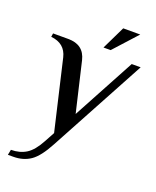

<svg xmlns="http://www.w3.org/2000/svg" viewBox="-152 -720 819 1008"><g transform="rotate(20 257.5 -215.5)"><path d="M23 170Q72 170 108 147.5Q144 125 176 65L206 10L115 -380Q98 -452 19 -460L22 -480H107Q194 -480 213 -400L278 -123L465 -470H515L226 65Q184 144 143.5 172Q103 200 47 200H17ZM296 -501 359 -631H454L336 -501Z"/></g></svg>

Font: Philosopher
Style: Italic
Weight: 400
Italic angle: -10°
Designer: Jovanny Lemonad
Foundry: Jovanny Lemonad
Version: Version 2.000